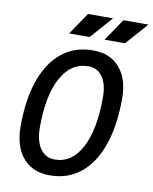

<svg xmlns="http://www.w3.org/2000/svg" viewBox="-97 -966 834 1048"><g transform="rotate(10 320.0 -442.0)"><path d="M250.5 9.8Q155.3 9.8 102.1 -53Q48.8 -115.7 48.8 -227.5Q48.8 -377 86.7 -483.4Q124.5 -589.8 195.8 -646.5Q267.1 -703.1 367.2 -703.1Q461.9 -703.1 515.1 -641.8Q568.4 -580.6 568.4 -471.2Q568.4 -320.3 530.5 -212.6Q492.7 -105 421.6 -47.6Q350.6 9.8 250.5 9.8ZM263.2 -80.1Q357.9 -80.1 410.9 -180.2Q463.9 -280.3 463.9 -459Q463.9 -531.7 435.8 -572.5Q407.7 -613.3 356.9 -613.3Q261.2 -613.3 207.3 -514.6Q153.3 -416 153.3 -239.7Q153.3 -164.6 182.4 -122.3Q211.4 -80.1 263.2 -80.1ZM221.7 -771.5 304.7 -894H443.4L335 -771.5ZM418 -771.5 501 -894H639.6L531.2 -771.5Z"/></g></svg>

Font: Cascadia Mono PL
Style: Italic
Weight: 400
Italic angle: -10°
Monospace: yes
Designer: Aaron Bell
Foundry: Saja Typeworks
Version: Version 2404.023; ttfautohint (v1.8.4)